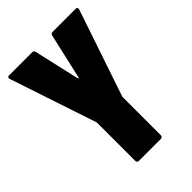

<svg xmlns="http://www.w3.org/2000/svg" viewBox="-207 -791 880 880"><g transform="rotate(-45 233.5 -351.0)"><path d="M162 -2H304C311 -2 316 -7 316 -14V-260C316 -262 316 -263 317 -266L459 -686C462 -695 458 -700 450 -700H300C293 -700 289 -696 287 -689L237 -469C236 -464 232 -464 231 -469L181 -689C179 -696 175 -700 168 -700H18C12 -700 8 -697 8 -691C8 -690 8 -688 9 -686L149 -266C150 -263 150 -262 150 -260V-14C150 -7 155 -2 162 -2Z"/></g></svg>

Font: Barlow Condensed ExtraBold
Style: Regular
Weight: 800
Width: 3
Designer: Jeremy Tribby
Foundry: Tribby Type
Version: Version 1.422;hotconv 1.0.109;makeotfexe 2.5.65596